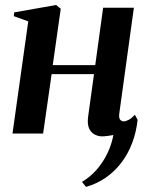

<svg xmlns="http://www.w3.org/2000/svg" viewBox="-20 -534 589 768"><path d="M457 -79Q455 -61 461 -54.8Q467 -48.5 474 -48.5Q483 -48.5 494.5 -54.5Q506 -60.5 519.5 -75L530.5 -54.5Q525 -5 508.5 38.5Q492 82 465.2 117Q438.5 152 402.8 176.8Q367 201.5 324 213.5L308 193.5Q334 178 354.8 157.2Q375.5 136.5 391.2 112Q407 87.5 417.8 60.5Q428.5 33.5 433.5 6Q429.5 7 414.2 9.2Q399 11.5 388 11.5Q374 11.5 359.5 4.5Q345 -2.5 336.8 -19.5Q328.5 -36.5 332.5 -67.5L356 -237.5H186.5L152.5 0H30L93 -448.5L35 -469.5L37 -484.5L204.5 -514L223 -499L191 -273.5H361L392.5 -503H515.5Z"/></svg>

Font: Merriweather 144pt SemiBold
Style: Italic
Weight: 600
Italic angle: -7.8°
Version: Version 2.101